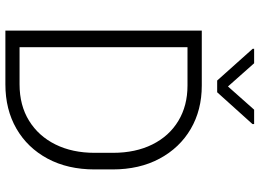

<svg xmlns="http://www.w3.org/2000/svg" viewBox="-142 -798 940 695"><g transform="rotate(90 327.5 -450.0)"><path d="M284.7 0H90.3V-710.9H289.1Q377.9 -710.9 446.3 -670.9Q514.6 -630.9 553.7 -558.1Q592.8 -485.4 592.8 -387.7V-323.2Q592.8 -225.6 553.7 -152.8Q514.6 -80.1 445.3 -40Q376 0 284.7 0ZM289.1 -659.2H150.4V-51.3H284.7Q360.8 -51.3 416.5 -85.7Q472.2 -120.1 502.4 -181.2Q532.7 -242.2 532.7 -323.2V-389.2Q532.7 -471.2 502.4 -532Q472.2 -592.8 417.2 -626Q362.3 -659.2 289.1 -659.2ZM208.5 -900.4 292.5 -805.7 376.5 -900.4H428.7V-894.5L313.5 -766.6H271L156.2 -895V-900.4Z"/></g></svg>

Font: Vazirmatn RD UI FD ExtraLight
Style: Regular
Weight: 200
Designer: Saber Rastikerdar
Foundry: Saber Rastikerdar
Version: Version 33.003